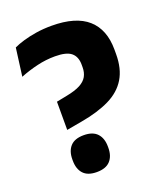

<svg xmlns="http://www.w3.org/2000/svg" viewBox="-126 -737 713 835"><g transform="rotate(-20 231.0 -319.0)"><path d="M120 -203V-333.5L168 -343Q209.5 -351 232.8 -363.5Q256 -376 266 -394Q276 -412 276 -436V-448.5Q276 -485 254 -503.5Q232 -522 179 -522Q136.5 -522 95.5 -512.2Q54.5 -502.5 15.5 -487L32.5 -616.5Q51.5 -625.5 78.5 -633.5Q105.5 -641.5 139 -646.8Q172.5 -652 210 -652Q322.5 -652 377.5 -603Q432.5 -554 432.5 -461V-440.5Q432.5 -372.5 405.2 -327.5Q378 -282.5 324 -256Q270 -229.5 190 -215.5ZM179 13.5Q137 13.5 117 -8.5Q97 -30.5 97 -69V-74.5Q97 -113 117 -135Q137 -157 179 -157Q221 -157 241.2 -135Q261.5 -113 261.5 -74.5V-69Q261.5 -30.5 241.2 -8.5Q221 13.5 179 13.5Z"/></g></svg>

Font: Anek Latin
Style: Bold
Weight: 700
Designer: Yesha Goshar
Foundry: Ek Type
Version: Version 1.003